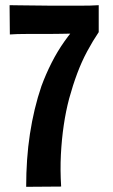

<svg xmlns="http://www.w3.org/2000/svg" viewBox="-20 -720 438 741"><path d="M81 1Q81 -52 84.5 -103Q88 -154 95.5 -203Q103 -252 114 -298Q125 -344 140 -388Q157 -434 179 -477.5Q201 -521 228.5 -560Q256 -599 289 -634Q322 -669 361 -700V-596Q338 -562 316.5 -522Q295 -482 278 -436.5Q261 -391 247 -340Q234 -291 226 -236.5Q218 -182 215 -123Q212 -64 216 0ZM18 -587 17 -700Q31 -700 51.5 -699.5Q72 -699 95.5 -699Q119 -699 142 -698.5Q165 -698 184 -698Q203 -698 229 -698Q255 -698 281 -698Q307 -698 328.5 -698.5Q350 -699 361 -700L353 -591Q342 -591 319 -591Q296 -591 268.5 -590.5Q241 -590 215 -589.5Q189 -589 171 -589Q153 -589 131 -589Q109 -589 87 -589Q65 -589 47 -588.5Q29 -588 18 -587Z"/></svg>

Font: Truculenta ExtraBold
Style: Regular
Weight: 800
Version: Version 1.002